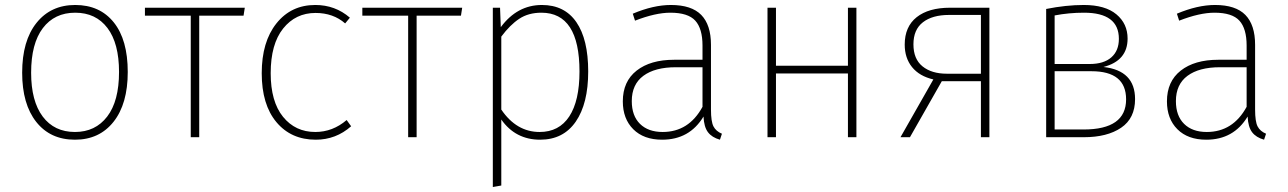

<svg xmlns="http://www.w3.org/2000/svg" viewBox="-20 -551 5173 771"><path d="M105 -259Q105 -145 151.5 -83Q198 -21 281 -21Q363 -21 410.5 -83Q458 -145 458 -262Q458 -377 411.5 -438.5Q365 -500 282 -500Q199 -500 152 -438Q105 -376 105 -259ZM282 -531Q381 -531 437 -461Q493 -391 493 -262Q493 -134 436 -62Q379 10 281 10Q182 10 125.5 -61.5Q69 -133 69 -259Q69 -387 126.5 -459Q184 -531 282 -531Z M958 -488H780V0H746V-488H562V-520H963Z M1246 -531Q1326 -531 1385 -480L1366 -457Q1318 -499 1247 -499Q1167 -499 1117 -436.5Q1067 -374 1067 -257Q1067 -143 1116.5 -82Q1166 -21 1246 -21Q1316 -21 1372 -69L1390 -44Q1329 10 1248 10Q1149 10 1090 -60.5Q1031 -131 1031 -257Q1031 -383 1090 -457Q1149 -531 1246 -531Z M1831 -488H1653V0H1619V-488H1435V-520H1836Z M2147 -21Q2225 -21 2266 -83.5Q2307 -146 2307 -264Q2307 -500 2154 -500Q2102 -500 2065 -475.5Q2028 -451 1993 -404V-111Q2054 -21 2147 -21ZM2156 -531Q2247 -531 2294.5 -462Q2342 -393 2342 -264Q2342 -135 2292 -62.5Q2242 10 2149 10Q2050 10 1993 -71V194L1959 200V-520H1988L1991 -442Q2057 -531 2156 -531Z M2641 -21Q2746 -21 2801 -122V-281H2694Q2610 -281 2563.5 -246.5Q2517 -212 2517 -145Q2517 -86 2550 -53.5Q2583 -21 2641 -21ZM2835 -371V-111Q2835 -63 2845 -43.5Q2855 -24 2879 -14L2871 10Q2839 1 2823 -20Q2807 -41 2805 -83Q2749 10 2639 10Q2565 10 2523 -32Q2481 -74 2481 -144Q2481 -224 2536.5 -267.5Q2592 -311 2687 -311H2801V-368Q2801 -436 2772 -468Q2743 -500 2672 -500Q2612 -500 2530 -468L2521 -496Q2604 -531 2674 -531Q2757 -531 2796 -491Q2835 -451 2835 -371Z M3385 -256H3096V0H3062V-520H3096V-287H3385V-520H3419V0H3385Z M3919 -255V-491H3794H3791Q3724 -491 3686 -461.5Q3648 -432 3648 -373Q3648 -314 3684.5 -284.5Q3721 -255 3782 -255ZM3953 -520V0H3919V-225H3762L3634 0H3596L3728 -232Q3672 -245 3642.5 -281.5Q3613 -318 3613 -372Q3613 -444 3661 -482Q3709 -520 3795 -520Z M4215 -31H4331Q4502 -31 4502 -152Q4502 -265 4363 -265H4215ZM4333 -500Q4272 -500 4215 -489V-294H4356Q4412 -294 4442.5 -320.5Q4473 -347 4473 -395Q4473 -500 4333 -500ZM4411 -282Q4538 -268 4538 -153Q4538 -76 4482 -38Q4426 0 4332 0H4181V-515Q4261 -531 4332 -531Q4418 -531 4463 -493.5Q4508 -456 4508 -396Q4508 -307 4411 -282Z M4826 -21Q4931 -21 4986 -122V-281H4879Q4795 -281 4748.5 -246.5Q4702 -212 4702 -145Q4702 -86 4735 -53.5Q4768 -21 4826 -21ZM5020 -371V-111Q5020 -63 5030 -43.5Q5040 -24 5064 -14L5056 10Q5024 1 5008 -20Q4992 -41 4990 -83Q4934 10 4824 10Q4750 10 4708 -32Q4666 -74 4666 -144Q4666 -224 4721.5 -267.5Q4777 -311 4872 -311H4986V-368Q4986 -436 4957 -468Q4928 -500 4857 -500Q4797 -500 4715 -468L4706 -496Q4789 -531 4859 -531Q4942 -531 4981 -491Q5020 -451 5020 -371Z"/></svg>

Font: FiraSans
Style: Regular
Weight: 200
Designer: Carrois Corporate & Edenspiekermann AG
Foundry: Carrois Corporate GbR & Edenspiekermann AG
Version: Version 3.106;PS 003.106;hotconv 1.0.70;makeotf.lib2.5.58329